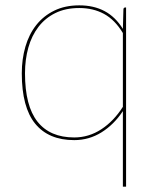

<svg xmlns="http://www.w3.org/2000/svg" viewBox="-20 -518 582 718"><path d="M451.5 -490V180H439.5V-102.5Q406.5 -52.5 359.8 -23.2Q313 6 257.5 6Q162 6 111.8 -55.2Q61.5 -116.5 61.5 -244Q61.5 -297 75 -343.5Q88.5 -390 115.5 -424.2Q142.5 -458.5 182.8 -478.2Q223 -498 276.5 -498Q330.5 -498 371 -476.5Q411.5 -455 439.5 -410L441.5 -482Q441.5 -490 448.5 -490ZM257.5 -4Q312 -4 358.8 -34.5Q405.5 -65 439.5 -118.5V-394.5Q409.5 -444 369 -466Q328.5 -488 276.5 -488Q225 -488 187 -469.2Q149 -450.5 123.8 -417.5Q98.5 -384.5 86 -340Q73.5 -295.5 73.5 -244Q73.5 -122 120.2 -63Q167 -4 257.5 -4Z"/></svg>

Font: Lato Hairline
Style: Regular
Weight: 100
Designer: Lukasz Dziedzic
Foundry: tyPoland Lukasz Dziedzic
Version: Version 2.007; 2014-02-27